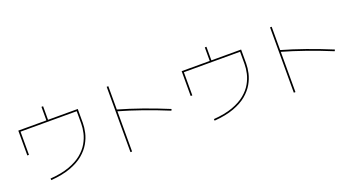

<svg xmlns="http://www.w3.org/2000/svg" viewBox="-49 -1484 4097 2209"><g transform="rotate(-20 2000.0 -380.0)"><path d="M298 31 296 11Q434 1 530 -34Q626 -69 687.5 -120Q749 -171 783 -230.5Q817 -290 830.5 -350Q844 -410 844 -463V-614H156V-330H136V-634H864V-463Q864 -409 850 -346.5Q836 -284 800.5 -222Q765 -160 701.5 -106.5Q638 -53 539 -16.5Q440 20 298 31ZM480 -627V-800H500V-627Z M1284 40H1264V-760H1284ZM1878 -265 1870 -247Q1714 -311 1564.5 -363.5Q1415 -416 1270 -457L1276 -477Q1420 -436 1570.5 -383Q1721 -330 1878 -265Z M2298 31 2296 11Q2434 1 2530 -34Q2626 -69 2687.5 -120Q2749 -171 2783 -230.5Q2817 -290 2830.5 -350Q2844 -410 2844 -463V-614H2156V-330H2136V-634H2864V-463Q2864 -409 2850 -346.5Q2836 -284 2800.5 -222Q2765 -160 2701.5 -106.5Q2638 -53 2539 -16.5Q2440 20 2298 31ZM2480 -627V-800H2500V-627Z M3284 40H3264V-760H3284ZM3878 -265 3870 -247Q3714 -311 3564.5 -363.5Q3415 -416 3270 -457L3276 -477Q3420 -436 3570.5 -383Q3721 -330 3878 -265Z"/></g></svg>

Font: Murecho Thin Thin
Style: Regular
Weight: 250
Version: Version 1.010